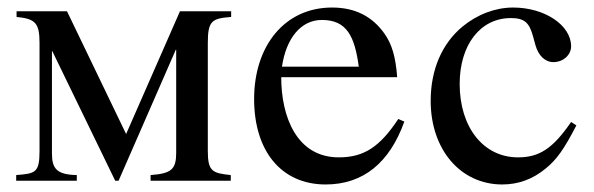

<svg xmlns="http://www.w3.org/2000/svg" viewBox="-20 -480 1579 510"><path d="M594 -450H458L315 -124L158 -450H24V-435C73 -430 85 -420 85 -366V-79C85 -21 74 -19 23 -15V0H184V-15C131 -16 118 -32 118 -72V-344H119L286 0H295L447 -348H448V-74C448 -30 435 -19 380 -15V0H593V-15C544 -20 532 -25 532 -79V-366C532 -425 543 -431 594 -435Z M1038 -164C989 -90 947 -62 880 -62C768 -62 727 -170 727 -275H1035C1031 -329 1021 -363 1001 -391C969 -436 924 -460 862 -460C736 -460 655 -358 655 -217C655 -79 727 10 845 10C945 10 1015 -48 1054 -157ZM729 -303C740 -378 779 -427 835 -427C901 -427 922 -384 933 -303Z M1497 -156C1449 -86 1413 -62 1356 -62C1264 -62 1201 -142 1201 -257C1201 -361 1256 -432 1337 -432C1373 -432 1386 -420 1396 -383L1402 -361C1410 -332 1428 -315 1450 -315C1476 -315 1497 -334 1497 -357C1497 -413 1427 -460 1343 -460C1296 -460 1248 -442 1208 -409C1154 -364 1124 -295 1124 -212C1124 -83 1203 10 1314 10C1357 10 1395 -4 1429 -32C1459 -56 1479 -85 1511 -147Z"/></svg>

Font: STIX Math
Style: Regular
Weight: 400
Designer: MicroPress Inc., with final additions and corrections provided by Coen Hoffman, Elsevier (retired)
Version: Version 1.1.0